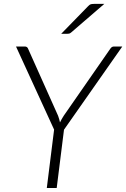

<svg xmlns="http://www.w3.org/2000/svg" viewBox="-20 -940 632 960"><path d="M60 0ZM300 -291.5 263.5 0H214L250.5 -292L60 -707.5H104Q117 -707.5 121 -695L270.5 -361Q273.5 -352.5 276 -344.2Q278.5 -336 280 -328Q284 -336.5 288.5 -344.5Q293 -352.5 298.5 -361L530.5 -695Q534 -700.5 538.5 -704Q543 -707.5 550 -707.5H591.5ZM501.5 -920.5 335 -777Q330 -773 326 -772Q322 -771 316 -771H286L421 -909.5Q427.5 -916.5 433.2 -918.5Q439 -920.5 450 -920.5Z"/></svg>

Font: Lato Light
Style: Italic
Weight: 300
Italic angle: -7°
Designer: Lukasz Dziedzic
Foundry: tyPoland Lukasz Dziedzic
Version: Version 2.007; 2014-02-27